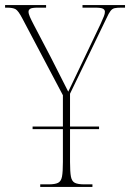

<svg xmlns="http://www.w3.org/2000/svg" viewBox="-29 -734 511 754"><path d="M129 0V-10H162Q187 -10 199 -16Q211 -22 214.5 -40.5Q218 -59 218 -98V-227H99V-237H218V-360L59 -661Q43 -692 32 -698Q21 -704 -2 -704H-9V-714H152V-704H121Q96 -704 89.5 -699.5Q83 -695 83 -688Q83 -680 88.5 -667.5Q94 -655 104 -636L171 -508Q188 -474 204.5 -442Q221 -410 239 -374Q248 -392 258 -413.5Q268 -435 283 -466L366 -640Q375 -660 379 -670Q383 -680 383 -688Q383 -695 376 -699.5Q369 -704 343 -704H295V-714H462V-704H449Q431 -704 421.5 -702Q412 -700 405 -691Q398 -682 389 -662L246 -366V-237H360V-227H246V-98Q246 -59 249.5 -40.5Q253 -22 265 -16Q277 -10 302 -10H334V0Z"/></svg>

Font: Noto Serif Display Condensed Thin
Style: Regular
Weight: 100
Width: 3
Designer: Monotype Design Team
Foundry: Monotype Imaging Inc.
Version: Version 2.009